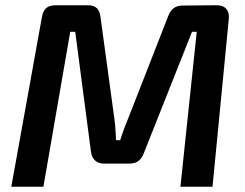

<svg xmlns="http://www.w3.org/2000/svg" viewBox="-20 -710 932 730"><path d="M805 -690 676 -689C647 -689 631 -677 620 -650L471 -269C459 -240 448 -212 437 -177H421C420 -210 418 -240 413 -272L362 -646C359 -674 344 -690 317 -690H191C159 -690 144 -675 139 -643L23 0H145L247 -589H266L326 -132C330 -105 347 -88 375 -88H471C500 -88 516 -100 527 -128L710 -589H728L666 0H788L850 -639C853 -670 837 -690 805 -690Z"/></svg>

Font: Exo 2 Semi Bold
Style: Italic
Weight: 600
Italic angle: -8°
Designer: Natanael Gama
Version: Version 1.001;PS 001.001;hotconv 1.0.88;makeotf.lib2.5.64775